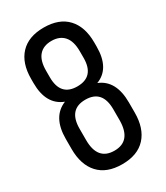

<svg xmlns="http://www.w3.org/2000/svg" viewBox="-180 -784 751 869"><g transform="rotate(-30 196.0 -350.0)"><path d="M30.8 -168V-220.2Q30.8 -335.4 111.8 -368.2Q30.8 -399.4 30.8 -512.2V-534.2Q30.8 -616.2 73.2 -661.6Q115.7 -707 195.8 -707Q275.9 -707 318.4 -661.6Q360.8 -616.2 360.8 -534.2V-512.2Q360.8 -398.4 280.8 -368.2Q360.8 -336.4 360.8 -220.2V-168Q360.8 -85.4 318.6 -39.3Q276.4 6.8 195.8 6.8Q115.2 6.8 73 -39.3Q30.8 -85.4 30.8 -168ZM107.9 -169.9Q107.9 -64 195.8 -64Q282.7 -64 284.2 -169.9V-229Q284.2 -330.1 195.8 -330.1Q107.9 -330.1 107.9 -229ZM107.9 -498Q107.9 -399.9 195.8 -399.9Q284.2 -399.9 284.2 -498V-532.2Q284.2 -585 261.2 -611.1Q238.3 -637.2 195.8 -637.2Q153.3 -637.2 130.6 -611.1Q107.9 -585 107.9 -532.2Z"/></g></svg>

Font: Bebas Neue Regular
Style: Regular
Weight: 400
Designer: Ryoichi Tsunekawa
Foundry: Ryoichi Tsunekawa
Version: Version 001.003